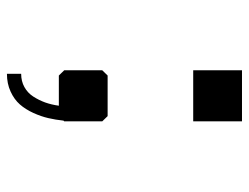

<svg xmlns="http://www.w3.org/2000/svg" viewBox="-100 -454 701 540"><g transform="rotate(90 250.0 -184.5)"><path d="M321.8 -515.1V-377.9H178.2V-515.1ZM307.1 -137.2 321.8 -122.1V-15.1L319.8 -13.2Q317.4 9.3 312.7 29.5Q308.1 49.8 298.1 71.8Q288.1 93.8 274.2 109.6Q260.3 125.5 238 135.7Q215.8 146 188 146V106Q209 106 225.3 96.9Q241.7 87.9 252 72Q262.2 56.2 268.6 38.6Q274.9 21 277.8 0H192.9L178.2 -15.1V-122.1L192.9 -137.2Z"/></g></svg>

Font: Steps Mono
Style: Regular
Weight: 400
Width: 3
Version: Version 1.000;PS 001.000;hotconv 1.0.70;makeotf.lib2.5.58329